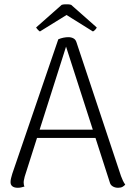

<svg xmlns="http://www.w3.org/2000/svg" viewBox="-20 -879 620 909"><path d="M304 -703Q317 -703 327.5 -697.5Q338 -692 342 -679L553 -45Q557 -34 562 -23.5Q567 -13 573 -5Q568 1 560 5.5Q552 10 539 10Q525 10 514 3.5Q503 -3 500 -15L286 -679L299 -678L97 -43Q96 -37 94 -29.5Q92 -22 92 -15Q92 -10 93 -4.5Q94 1 96 4Q89 6 81.5 8Q74 10 64 10Q47 10 38 2.5Q29 -5 30 -19Q30 -26 32.5 -36Q35 -46 38 -56L256 -693Q280 -703 304 -703ZM144 -265H456V-226H144ZM317 -856 438 -749Q437 -745 431 -738.5Q425 -732 420 -730L295 -808L169 -730Q165 -732 159 -738.5Q153 -745 151 -749L272 -856Q278 -858 286.5 -858.5Q295 -859 303 -858.5Q311 -858 317 -856Z"/></svg>

Font: Arima Light
Style: Regular
Weight: 300
Designer: Joana Correia and Natanael Gama
Foundry: NDISCOVER
Version: Version 1.101;gftools[0.9.23]